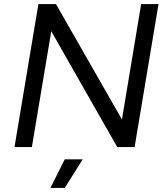

<svg xmlns="http://www.w3.org/2000/svg" viewBox="-20 -720 814 940"><path d="M168 -700H254L577 -135L671 -700H756L639 0H554L231 -567L136 0H51ZM297 60H385L297 200H227Z"/></svg>

Font: Oak Sans
Style: Italic
Weight: 400
Italic angle: -9.49998°
Foundry: Erik Kennedy, Walven
Version: Version 1.000